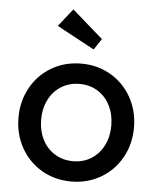

<svg xmlns="http://www.w3.org/2000/svg" viewBox="-55 -829 725 886"><g transform="rotate(5 307.5 -386.0)"><path d="M40 -263Q40 -340 75 -402.5Q110 -465 171 -500.5Q232 -536 308 -536Q383 -536 444 -500.5Q505 -465 540 -402.5Q575 -340 575 -263Q575 -186 540 -123.5Q505 -61 444 -25.5Q383 10 308 10Q232 10 171 -25.5Q110 -61 75 -123.5Q40 -186 40 -263ZM470 -263Q470 -314 449.5 -355Q429 -396 392 -419Q355 -442 308 -442Q261 -442 223.5 -419Q186 -396 165.5 -355Q145 -314 145 -263Q145 -212 165.5 -171Q186 -130 223.5 -107Q261 -84 308 -84Q355 -84 392 -107Q429 -130 449.5 -171Q470 -212 470 -263ZM184 -700 249 -782 392 -657 358 -606Z"/></g></svg>

Font: Easer Grotesk Variable
Style: Regular
Weight: 400
Designer: Boardeaser, Bonnie Shaver-Troup, Thomas Jockin
Foundry: Lexend
Version: Version 1.001;Glyphs 3.1.2 (3151)